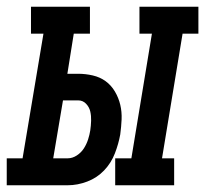

<svg xmlns="http://www.w3.org/2000/svg" viewBox="-67 -550 609 570"><path d="M275 0V-80H323L384 -450H347V-530H522V-450H475L414 -80H450V0ZM-47 0V-80H0L62 -450H25V-530H200V-450H152L133 -331H165Q187 -331 208.5 -326Q230 -321 246.5 -309Q263 -297 274 -278.5Q285 -260 290 -239Q295 -218 294 -195.5Q293 -173 290 -151Q285 -123 274 -94.5Q263 -66 242 -44Q221 -22 192 -11Q163 0 134 0ZM91 -80H134Q148 -80 161 -88.5Q174 -97 182 -109.5Q190 -122 194.5 -136Q199 -150 201 -163Q203 -177 203.5 -191.5Q204 -206 201 -219Q198 -232 188.5 -242Q179 -252 165 -252H120Z"/></svg>

Font: Iosevka Slab Medium Oblique
Style: Regular
Weight: 500
Italic angle: -9°
Monospace: yes
Designer: Belleve Invis
Foundry: Belleve Invis
Version: Version 11.1.1; ttfautohint (v1.8.3)